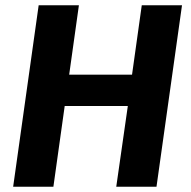

<svg xmlns="http://www.w3.org/2000/svg" viewBox="-20 -710 727 730"><path d="M672 -690 575 0H422L466 -307H226L183 0H30L127 -690H280L243 -426H482L519 -690Z"/></svg>

Font: Ezarion
Style: Bold Italic
Weight: 700
Italic angle: -8°
Designer: Natanael Gama
Version: Version 1.001;PS 001.001;hotconv 1.0.70;makeotf.lib2.5.58329